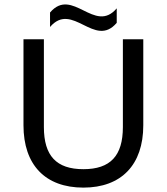

<svg xmlns="http://www.w3.org/2000/svg" viewBox="-20 -846 761 875"><path d="M512 -742V-808C411 -689 310 -908 208 -789V-723C310 -842 411 -623 512 -742ZM540 -667V-267C540 -136 483 -75 360 -75C237 -75 180 -136 180 -267V-667H87V-275C87 -95 186 9 360 9C533 9 633 -95 633 -275V-667H540Z"/></svg>

Font: Maven Pro
Style: Medium
Weight: 500
Designer: Joe Prince
Foundry: Joe Prince
Version: Version 1.003